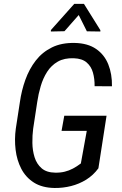

<svg xmlns="http://www.w3.org/2000/svg" viewBox="-20 -937 613 967"><path d="M516.6 -354 475.6 -89.4Q449.7 -54.2 414.3 -32.2Q378.9 -10.3 338.1 0Q297.4 10.3 254.9 9.8Q192.4 8.8 151.1 -17.3Q109.9 -43.5 87.4 -86.7Q64.9 -129.9 58.6 -182.6Q52.2 -235.4 59.6 -289.1L80.1 -422.4Q88.4 -481.4 107.9 -535.6Q127.4 -589.8 160.2 -632.1Q192.9 -674.3 241.5 -698.2Q290 -722.2 356.9 -720.7Q422.4 -719.2 464.1 -690.4Q505.9 -661.6 525.4 -612.8Q544.9 -564 543.9 -502.4L456.5 -502.9Q457 -539.6 448.2 -571Q439.5 -602.5 416.5 -622.3Q393.6 -642.1 352.1 -643.6Q304.2 -645.5 271.2 -626.7Q238.3 -607.9 217.5 -575.4Q196.8 -543 185.1 -503.2Q173.3 -463.4 167.5 -423.3L147 -288.6Q142.6 -255.4 143.1 -217.3Q143.6 -179.2 154.1 -145.3Q164.6 -111.3 189.5 -89.6Q214.4 -67.9 258.3 -67.4Q284.2 -66.9 305.9 -72.3Q327.6 -77.6 347.4 -88.1Q367.2 -98.6 387.2 -113.8L417 -277.8H290L303.7 -354ZM402.8 -917.5 485.4 -785.2V-778.3L417.5 -779.3L376.5 -861.3L304.7 -779.8L236.3 -778.3V-785.6L354 -917.5Z"/></svg>

Font: Roboto Condensed
Style: Italic
Weight: 400
Italic angle: -12°
Designer: Christian Robertson
Foundry: Google
Version: Version 3.0